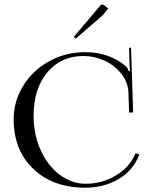

<svg xmlns="http://www.w3.org/2000/svg" viewBox="-20 -830 678 857"><path d="M317.9 -657.2 309.1 -665 426.8 -804.2Q430.7 -809.6 437 -809.6Q440.9 -809.6 446.8 -805.2L462.9 -792L439 -762.2ZM41 -296.9Q41 -378.4 83.7 -447.5Q126.5 -516.6 200 -556.9Q273.4 -597.2 359.9 -597.2Q468.3 -597.2 543 -533.2Q550.8 -525.4 554.2 -513.2L561 -515.1Q559.1 -522.9 558.1 -543.9L556.2 -616.7L564.9 -617.2L574.2 -328.1L556.2 -327.6L553.2 -419.9Q550.8 -463.4 521.5 -500.7Q492.2 -538.1 446.8 -559.1Q401.4 -580.1 352.1 -580.1Q252 -580.1 190.9 -506.6Q129.9 -433.1 129.9 -313Q129.9 -230.5 161.1 -160.6Q192.4 -90.8 246.1 -50.3Q299.8 -9.8 362.8 -9.8Q435.5 -9.8 497.8 -47.1Q560.1 -84.5 585.4 -146.5L602.1 -140.1Q573.7 -67.9 508.3 -30Q442.9 7.8 360.8 7.8Q216.8 7.8 128.9 -75.9Q41 -159.7 41 -296.9Z"/></svg>

Font: FoglihtenNo07calt
Style: Regular
Weight: 500
Designer: gluk (gluksza@wp.pl)
Foundry: gluk (gluksza@wp.pl)
Version: Version 0.844